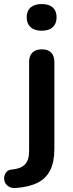

<svg xmlns="http://www.w3.org/2000/svg" viewBox="-68 -741 361 950"><path d="M12 189Q-10 191 -24 182.5Q-38 174 -43.5 161Q-49 148 -47 134Q-45 120 -35.5 109.5Q-26 99 -10 98Q35 94 55.5 72.5Q76 51 76 7V-434Q76 -465 92.5 -481Q109 -497 139 -497Q169 -497 185 -481Q201 -465 201 -434V-4Q201 60 180.5 101Q160 142 118.5 163Q77 184 12 189ZM138 -589Q103 -589 83.5 -606.5Q64 -624 64 -655Q64 -687 83.5 -704Q103 -721 138 -721Q174 -721 193 -704Q212 -687 212 -655Q212 -624 193 -606.5Q174 -589 138 -589Z"/></svg>

Font: Nunito
Style: Bold
Weight: 700
Designer: Vernon Adams
Foundry: Vernon Adams
Version: Version 3.602